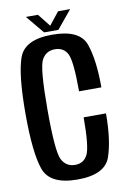

<svg xmlns="http://www.w3.org/2000/svg" viewBox="-88 -836 596 893"><g transform="rotate(-10 210.0 -389.0)"><path d="M282.5 -399Q282.5 -540 265 -575.5Q247.5 -611 205.5 -611Q162.5 -611 142.8 -573Q123 -535 123 -339.5Q123 -142.5 143 -103.8Q163 -65 205.5 -65Q247 -65 264.8 -101.5Q282.5 -138 282.5 -276H388Q388 -150 361.5 -73Q335 4 205 4Q75 4 47 -75.2Q19 -154.5 19 -339.5Q19 -524 47 -602Q75 -680 204.5 -680Q335 -680 361.5 -604.5Q388 -529 388 -399ZM156 -782.5 203.5 -722.5 251 -782.5H308L237.5 -697H170L99 -782.5Z"/></g></svg>

Font: Anybody Narrow Medium
Style: Regular
Weight: 500
Width: 3
Designer: Tyler Finck
Foundry: Etcetera Type Company
Version: Version 1.000; ttfautohint (v1.8)